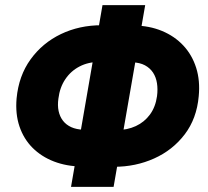

<svg xmlns="http://www.w3.org/2000/svg" viewBox="-20 -731 814 751"><path d="M426.8 -78.6 298.8 -79.6Q239.7 -80.6 190.9 -99.4Q142.1 -118.2 107.4 -152.8Q72.8 -187.5 56.2 -236.3Q39.6 -285.2 44.9 -346.2Q53.2 -434.6 99.6 -498.8Q146 -563 218.3 -597.7Q290.5 -632.3 377 -632.3L503.9 -631.3Q564.5 -630.4 613.8 -609.9Q663.1 -589.4 697.3 -552.7Q731.4 -516.1 747.3 -465.8Q763.2 -415.5 757.3 -354.5Q749.5 -267.1 702.4 -205.3Q655.3 -143.6 582.8 -111.1Q510.3 -78.6 426.8 -78.6ZM306.2 -223.6 436 -222.2Q477.5 -222.2 511.2 -237.8Q544.9 -253.4 566.7 -283.2Q588.4 -313 594.2 -355Q597.7 -381.8 594 -405.5Q590.3 -429.2 578.6 -447Q566.9 -464.8 546.9 -475.6Q526.9 -486.3 497.6 -487.3L369.1 -488.8Q325.2 -488.8 291 -470.9Q256.8 -453.1 235.4 -421.1Q213.9 -389.2 208.5 -345.7Q204.6 -318.8 209.2 -296.9Q213.9 -274.9 226.3 -258.8Q238.8 -242.7 258.8 -233.6Q278.8 -224.6 306.2 -223.6ZM547.9 -710.9 424.3 0H257.8L380.9 -710.9Z"/></svg>

Font: Roboto Black
Style: Italic
Weight: 900
Italic angle: -12°
Designer: Christian Robertson
Foundry: Google
Version: Version 3.0; 2020